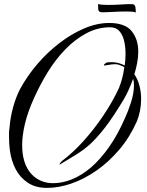

<svg xmlns="http://www.w3.org/2000/svg" viewBox="-20 -786 716 936"><path d="M210 130Q153 130 116 105Q78 80 56.5 39Q35 -2 28 -54Q26 -69 25 -85Q24 -101 24 -117Q24 -128 24 -138.5Q24 -149 26 -159Q30 -213 44 -263.5Q58 -314 78 -352Q112 -415 161.5 -473Q211 -531 270 -576Q328 -621 390.5 -647.5Q453 -674 512 -674Q590 -674 622 -634Q654 -594 654 -535Q654 -509 649 -481Q644 -453 635 -424Q652 -399 660 -367.5Q668 -336 668 -303Q668 -274 662.5 -246Q657 -218 647 -194Q613 -117 561.5 -56.5Q510 4 451 45Q391 87 328.5 108.5Q266 130 210 130ZM239 107Q284 107 331 88Q378 69 424 30Q469 -9 511.5 -69Q554 -129 590 -212Q604 -242 618.5 -286.5Q633 -331 633 -370Q633 -389 629 -402Q618 -372 606 -345.5Q594 -319 583 -301Q532 -216 492.5 -165Q453 -114 418 -82Q388 -55 349 -31Q310 -7 275 14Q267 19 272 11Q277 3 283 -2Q336 -42 387 -98.5Q438 -155 483 -221.5Q528 -288 561 -359L563 -366Q568 -377 575 -402Q582 -427 586 -459L568 -467Q555 -473 540 -473Q536 -473 532 -472.5Q528 -472 524 -472L492 -467Q483 -465 489 -473Q495 -480 504 -482Q507 -482 512 -482.5Q517 -483 523 -483Q534 -483 547 -481Q560 -479 574 -473L588 -467Q590 -481 591 -495.5Q592 -510 592 -524Q592 -558 585 -587Q578 -616 562 -634.5Q546 -653 517 -653Q456 -653 401.5 -624Q347 -595 300 -547Q252 -498 213.5 -435.5Q175 -373 145 -306Q115 -239 101.5 -182Q88 -125 88 -78Q88 -57 90.5 -38Q93 -19 98 -2Q114 51 151.5 79Q189 107 239 107ZM642 -725Q636 -728 623.5 -729Q611 -730 597 -730Q566 -730 531.5 -728Q497 -726 480 -726Q460 -726 459 -740Q458 -754 458 -766Q466 -764 479 -763Q492 -762 507 -762Q538 -762 568.5 -764Q599 -766 621 -766Q638 -766 640 -752Q642 -738 642 -725Z"/></svg>

Font: Birthstone Bounce
Style: Regular
Weight: 400
Designer: Robert E. Leuschke
Foundry: Rob Leuschke
Version: Version 1.010; ttfautohint (v1.8.3)